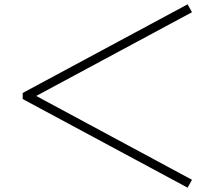

<svg xmlns="http://www.w3.org/2000/svg" viewBox="-20 -784 980 880"><path d="M84 -330.1V-357.9L839.8 -764.2L859.9 -728L146 -344.2L859.9 40L839.8 76.2Z"/></svg>

Font: Flanker Steampunk
Style: Regular
Weight: 400
Designer: Alexey Kryukov, Leonardo Di Lena
Foundry: Alexey Kryukov, Leonardo Di Lena
Version: 1.210